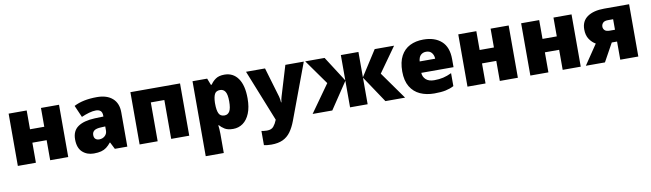

<svg xmlns="http://www.w3.org/2000/svg" viewBox="-42 -1161 6779 2000"><g transform="rotate(-10 3347.5 -161.5)"><path d="M257 -553V-354H408V-553H599V0H408V-212H257V0H66V-553Z M1001 -563Q1106 -563 1165 -511Q1224 -459 1224 -363V0H1092L1055 -73H1051Q1028 -44 1003.5 -25.5Q979 -7 947 1.5Q915 10 869 10Q797 10 749 -34Q701 -78 701 -169Q701 -258 762.5 -301Q824 -344 941 -349L1033 -352V-360Q1033 -397 1015 -412.5Q997 -428 966 -428Q933 -428 893 -416.5Q853 -405 812 -387L757 -513Q805 -538 865.5 -550.5Q926 -563 1001 -563ZM990 -245Q938 -243 916.5 -226.5Q895 -210 895 -180Q895 -152 910 -138.5Q925 -125 950 -125Q985 -125 1009.5 -147Q1034 -169 1034 -204V-247Z M1879 -553V0H1688V-411H1545V0H1354V-553Z M2349 -563Q2441 -563 2493 -489.5Q2545 -416 2545 -278Q2545 -184 2518.5 -119.5Q2492 -55 2446.5 -22.5Q2401 10 2343 10Q2285 10 2252.5 -11Q2220 -32 2202 -54H2196Q2198 -35 2200 -13Q2202 9 2202 38V240H2011V-553H2166L2193 -483H2202Q2222 -515 2256.5 -539Q2291 -563 2349 -563ZM2277 -413Q2235 -413 2219.5 -383Q2204 -353 2202 -294V-279Q2202 -213 2218 -178.5Q2234 -144 2278 -144Q2314 -144 2332.5 -175.5Q2351 -207 2351 -280Q2351 -353 2332 -383Q2313 -413 2277 -413Z M2577 -553H2778L2872 -236Q2875 -226 2877.5 -209Q2880 -192 2881 -176H2885Q2887 -196 2890.5 -210.5Q2894 -225 2897 -235L2993 -553H3188L2969 35Q2944 102 2910.5 148Q2877 194 2828 217Q2779 240 2706 240Q2680 240 2661 237.5Q2642 235 2628 232V82Q2639 84 2654.5 86Q2670 88 2687 88Q2734 88 2756.5 60.5Q2779 33 2793 -3L2795 -8Z M4143 -553 3956 -290 4162 0H3954L3766 -281V0H3580V-281L3392 0H3184L3390 -290L3203 -553H3408L3580 -285V-553H3766V-285L3938 -553Z M4453 -563Q4574 -563 4644 -500Q4714 -437 4714 -310V-225H4373Q4375 -182 4405.5 -154Q4436 -126 4494 -126Q4546 -126 4589 -136Q4632 -146 4678 -168V-31Q4638 -10 4590.5 0Q4543 10 4471 10Q4387 10 4321.5 -19.5Q4256 -49 4218 -112Q4180 -175 4180 -273Q4180 -373 4214.5 -437Q4249 -501 4310.5 -532Q4372 -563 4453 -563ZM4460 -433Q4426 -433 4403.5 -412Q4381 -391 4377 -345H4541Q4540 -382 4519.5 -407.5Q4499 -433 4460 -433Z M5013 -553V-354H5164V-553H5355V0H5164V-212H5013V0H4822V-553Z M5678 -553V-354H5829V-553H6020V0H5829V-212H5678V0H5487V-553Z M6276 0H6074L6216 -210Q6178 -231 6150.5 -272Q6123 -313 6123 -376Q6123 -464 6188 -508.5Q6253 -553 6365 -553H6629V0H6438V-192H6382ZM6314 -370Q6314 -350 6329 -333.5Q6344 -317 6384 -317H6438V-428H6383Q6346 -428 6330 -411Q6314 -394 6314 -370Z"/></g></svg>

Font: Noto Sans Black
Style: Regular
Weight: 900
Designer: Monotype Design Team
Foundry: Monotype Imaging Inc.
Version: Version 2.007